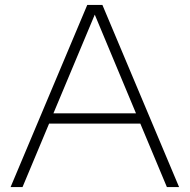

<svg xmlns="http://www.w3.org/2000/svg" viewBox="-20 -760 770 780"><path d="M23 0 334.5 -740H396L707.5 0H658L550 -258H179.5L71.5 0ZM197 -299.5H532.5L365 -700.5Z"/></svg>

Font: Encode Sans Expanded Expanded ExtraLight
Style: Regular
Weight: 200
Width: 7
Designer: Multiple Designers
Foundry: Impallari Type
Version: Version 3.000; ttfautohint (v1.8.3) -l 8 -r 50 -G 200 -x 14 